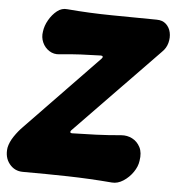

<svg xmlns="http://www.w3.org/2000/svg" viewBox="-75 -737 745 809"><g transform="rotate(5 297.0 -333.0)"><path d="M83 -586Q86 -611 100 -635.5Q114 -660 134 -676Q154 -692 178 -689Q271 -681 366.5 -680Q462 -679 556 -678Q581 -678 596 -664Q611 -650 615.5 -629Q620 -608 614 -585Q608 -562 590 -545L238 -182Q234 -178 235 -174Q236 -170 242 -170Q294 -171 344.5 -173Q395 -175 450 -180Q475 -182 496.5 -171Q518 -160 530 -137Q542 -114 536 -79Q533 -55 516.5 -31Q500 -7 476 8.5Q452 24 428 22Q332 14 240 12Q148 10 50 10Q15 10 -7 -17.5Q-29 -45 -23 -86Q-18 -110 -1.5 -134.5Q15 -159 34 -178L339 -494Q344 -499 343 -503Q342 -507 335 -507Q292 -506 250 -504Q208 -502 161 -497Q137 -494 117.5 -506.5Q98 -519 88.5 -540.5Q79 -562 83 -586Z"/></g></svg>

Font: Winky Sans ExtraBold
Style: Italic
Weight: 800
Italic angle: -8.97852°
Designer: Simon Atzbach
Foundry: typofactur
Version: Version 1.205